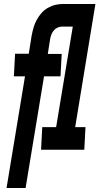

<svg xmlns="http://www.w3.org/2000/svg" viewBox="-20 -755 540 968"><path d="M13 193 106 -370H50L56 -484H125L140 -578Q144 -598 149.5 -617Q155 -636 165 -654.5Q175 -673 189 -689Q203 -705 221.5 -715.5Q240 -726 259.5 -730.5Q279 -735 298 -735H461L359 -114H411L405 0H187L193 -114H263L347 -621H293Q282 -621 270.5 -616Q259 -611 251.5 -602Q244 -593 239.5 -582Q235 -571 233 -560L221 -483H291L285 -370H202L109 193Z"/></svg>

Font: Iosevka SS18 Heavy
Style: Italic
Weight: 900
Italic angle: -9°
Monospace: yes
Designer: Belleve Invis
Foundry: Belleve Invis
Version: Version 25.1.1; ttfautohint (v1.8.4)